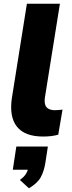

<svg xmlns="http://www.w3.org/2000/svg" viewBox="-20 -725 388 1035"><path d="M212 11Q114 11 71.5 -42Q29 -95 44 -196L125 -705H303L222 -199Q219 -176 223.5 -161Q228 -146 241.5 -138.5Q255 -131 276 -131Q286 -131 296.5 -132Q307 -133 317 -134L294 1Q277 6 256.5 8.5Q236 11 212 11ZM136 290 87 245Q111 228 121 210.5Q131 193 135 170L166 190H49L68 65H238L225 150Q218 196 200.5 229Q183 262 136 290Z"/></svg>

Font: Nunito Sans 12pt Black
Style: Italic
Weight: 900
Italic angle: -9°
Designer: Vernon Adams
Foundry: Vernon Adams
Version: Version 3.101;gftools[0.9.27]